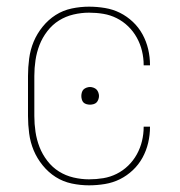

<svg xmlns="http://www.w3.org/2000/svg" viewBox="-20 -548 540 576"><path d="M247 8Q221 8 195 2.5Q169 -3 147 -17Q125 -31 108 -52Q91 -73 81 -97Q71 -121 67.5 -147.5Q64 -174 64 -200V-320Q64 -346 67.5 -372.5Q71 -399 81 -423Q91 -447 108 -468Q125 -489 147 -503Q169 -517 195 -522.5Q221 -528 247 -528Q271 -528 295 -524Q319 -520 340 -509.5Q361 -499 378.5 -482.5Q396 -466 407.5 -445Q419 -424 424.5 -400.5Q430 -377 430 -353V-352H411V-353Q411 -374 406 -395Q401 -416 390.5 -435Q380 -454 364.5 -469Q349 -484 330 -493.5Q311 -503 290 -506.5Q269 -510 247 -510Q224 -510 200.5 -504.5Q177 -499 157 -486.5Q137 -474 122 -454.5Q107 -435 98.5 -413Q90 -391 86.5 -367.5Q83 -344 83 -320V-200Q83 -176 86.5 -152.5Q90 -129 98.5 -107Q107 -85 122 -65.5Q137 -46 157 -33.5Q177 -21 200.5 -15.5Q224 -10 247 -10Q269 -10 290 -13.5Q311 -17 330 -26.5Q349 -36 364.5 -51Q380 -66 390.5 -85Q401 -104 406 -125Q411 -146 411 -167V-168H430V-167Q430 -143 424.5 -119.5Q419 -96 407.5 -75Q396 -54 378.5 -37.5Q361 -21 340 -10.5Q319 0 295 4Q271 8 247 8ZM250 -234Q245 -234 239.5 -235.5Q234 -237 230.5 -240.5Q227 -244 225.5 -249.5Q224 -255 224 -260Q224 -265 225.5 -270.5Q227 -276 230.5 -279.5Q234 -283 239.5 -285Q245 -287 250 -287Q255 -287 260.5 -285Q266 -283 269.5 -279.5Q273 -276 275 -270.5Q277 -265 277 -260Q277 -255 275 -249.5Q273 -244 269.5 -240.5Q266 -237 260.5 -235.5Q255 -234 250 -234Z"/></svg>

Font: Iosevka Curly Thin
Style: Regular
Weight: 100
Monospace: yes
Designer: Belleve Invis
Foundry: Belleve Invis
Version: Version 22.1.2; ttfautohint (v1.8.4)